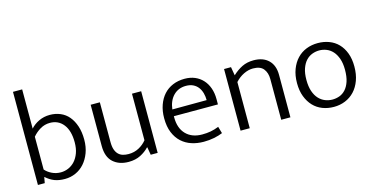

<svg xmlns="http://www.w3.org/2000/svg" viewBox="-73 -1058 2738 1414"><g transform="rotate(-15 1295.5 -350.5)"><path d="M490 -235Q490 -179 473 -134Q456 -89 427.5 -57Q399 -25 360.5 -8Q322 9 279 9Q233 9 199.5 -4Q166 -17 136 -44H134L126 0H74V-710H144V-411Q170 -440 208 -458Q246 -476 291 -476Q334 -476 371 -460.5Q408 -445 434 -414Q460 -383 475 -338Q490 -293 490 -235ZM417 -234Q417 -322 379 -370.5Q341 -419 277 -419Q237 -419 203 -399Q169 -379 144 -349V-99Q164 -76 195 -61Q226 -46 262 -46Q292 -46 320 -58Q348 -70 369.5 -93.5Q391 -117 404 -152Q417 -187 417 -234Z M917 -470H987V0H934L924 -59H921Q895 -31 856 -11Q817 9 765 9Q692 9 647 -31.5Q602 -72 602 -156V-470H672V-167Q672 -132 680 -109Q688 -86 702.5 -72Q717 -58 736.5 -52.5Q756 -47 779 -47Q822 -47 857.5 -66Q893 -85 917 -115Z M1508 -230H1172V-221Q1172 -138 1217 -92Q1262 -46 1340 -46Q1375 -46 1405 -51.5Q1435 -57 1467 -70L1482 -18Q1454 -6 1416.5 1.5Q1379 9 1337 9Q1288 9 1245 -5Q1202 -19 1169.5 -48.5Q1137 -78 1118 -124Q1099 -170 1099 -234Q1099 -289 1115 -334Q1131 -379 1159.5 -410.5Q1188 -442 1228.5 -459Q1269 -476 1319 -476Q1362 -476 1396.5 -461.5Q1431 -447 1456 -420Q1481 -393 1494.5 -355Q1508 -317 1508 -271ZM1436 -282Q1436 -310 1429 -335.5Q1422 -361 1407.5 -380.5Q1393 -400 1370 -411.5Q1347 -423 1315 -423Q1257 -423 1219.5 -385Q1182 -347 1174 -281Z M1689 0H1619V-470H1672L1683 -405Q1718 -438 1756.5 -457Q1795 -476 1845 -476Q1917 -476 1958 -436Q1999 -396 1999 -324V0H1929V-311Q1929 -358 1905 -388.5Q1881 -419 1825 -419Q1790 -419 1754 -401.5Q1718 -384 1689 -352Z M2551 -240Q2551 -181 2534 -134.5Q2517 -88 2487 -56Q2457 -24 2416.5 -7.5Q2376 9 2330 9Q2283 9 2243 -6.5Q2203 -22 2174 -52.5Q2145 -83 2128 -127.5Q2111 -172 2111 -230Q2111 -289 2128.5 -335Q2146 -381 2176 -412.5Q2206 -444 2246.5 -460Q2287 -476 2334 -476Q2380 -476 2420 -461Q2460 -446 2489 -416Q2518 -386 2534.5 -342Q2551 -298 2551 -240ZM2478 -235Q2478 -284 2465.5 -319.5Q2453 -355 2432.5 -377.5Q2412 -400 2385.5 -410.5Q2359 -421 2331 -421Q2303 -421 2276.5 -411Q2250 -401 2229.5 -379Q2209 -357 2196.5 -321.5Q2184 -286 2184 -235Q2184 -184 2196.5 -148Q2209 -112 2230 -89.5Q2251 -67 2278 -56.5Q2305 -46 2333 -46Q2361 -46 2387 -55.5Q2413 -65 2433.5 -87.5Q2454 -110 2466 -146Q2478 -182 2478 -235Z"/></g></svg>

Font: Mukta Malar Light
Style: Regular
Weight: 300
Designer: Aadarsh Rajan, Girish Dalvi, Yashodeep Gholap
Foundry: Ek Type
Version: Version 2.538;PS 1.000;hotconv 16.6.51;makeotf.lib2.5.65220;